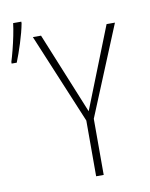

<svg xmlns="http://www.w3.org/2000/svg" viewBox="-105 -862 723 926"><g transform="rotate(-10 256.5 -398.5)"><path d="M-17 -614Q-10 -636 -1.5 -669Q7 -702 14 -736.5Q21 -771 24 -797H64V-789Q56 -747 39.5 -695Q23 -643 8 -606H-17ZM290 0V-273L106 -714H146L309 -315L467 -714H508L327 -275V0Z"/></g></svg>

Font: Noto Sans Mono Condensed ExtraLight
Style: Regular
Weight: 200
Width: 3
Designer: Monotype Design Team
Foundry: Monotype Imaging Inc.
Version: Version 2.014; ttfautohint (v1.8.4.7-5d5b)